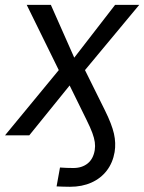

<svg xmlns="http://www.w3.org/2000/svg" viewBox="-45 -542 578 769"><path d="M235.4 206.1Q221.2 206.1 207.8 205.6Q194.3 205.1 181.6 204.6L195.3 128.9Q207.5 129.9 221.7 130.4Q235.8 130.9 249 130.9Q283.2 130.9 305.9 112.8Q328.6 94.7 334.5 59.1Q336.9 43.5 334.7 27.3Q332.5 11.2 324.7 -10Q316.9 -31.2 301.3 -62.5L233.9 -199.7L72.3 0H-24.9L190.4 -261.2L62 -522.5H158.7L252.4 -311L416 -522.5H512.7L295.4 -261.2L375.5 -99.6Q402.8 -44.4 411.4 -6.6Q419.9 31.2 414.1 66.9Q406.7 109.9 382.8 141.1Q358.9 172.4 321.3 189.2Q283.7 206.1 235.4 206.1Z"/></svg>

Font: Inter 28pt
Style: Italic
Weight: 400
Italic angle: -9.3988°
Designer: Rasmus Andersson
Foundry: rsms
Version: Version 4.001;git-66647c0bb